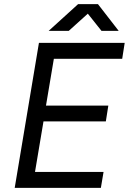

<svg xmlns="http://www.w3.org/2000/svg" viewBox="-20 -907 632 927"><path d="M168 -700H582L570 -623H240L202 -397H503L491 -321H190L149 -77H480L467 0H51ZM357 -887H453L553 -758H470L404 -841L312 -758H215Z"/></svg>

Font: Oak Sans
Style: Italic
Weight: 400
Italic angle: -9.49998°
Foundry: Erik Kennedy, Walven
Version: Version 1.000